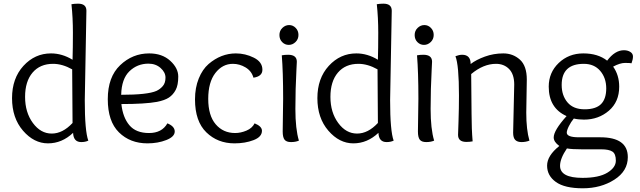

<svg xmlns="http://www.w3.org/2000/svg" viewBox="-20 -763 3452 1035"><path d="M445.8 -705.1 437 -223.1Q437 -56.2 456.1 -4.9Q439.9 2.9 418 2.9Q376 2.9 374 -46.9Q314 9.8 238.8 9.8Q163.1 9.8 104 -58.6Q44.9 -127 44.9 -233.9Q44.9 -340.8 106.4 -408Q168 -475.1 254.9 -475.1Q314.9 -475.1 371.1 -440.9Q373 -504.9 373 -586.4Q373 -668 365.2 -740.2Q380.9 -743.2 400.9 -743.2Q445.8 -743.2 445.8 -705.1ZM369.1 -389.2Q315.9 -418.9 266.1 -418.9Q195.8 -418.9 155.5 -371.6Q115.2 -324.2 115.2 -240.7Q115.2 -157.2 157.2 -100.1Q199.2 -43 258.8 -43Q317.9 -43 371.1 -100.1Q369.1 -357.9 369.1 -389.2Z M784.2 -475.1Q854 -475.1 897.5 -435.5Q940.9 -396 940.9 -350.1Q940.9 -304.2 927 -278.1Q913.1 -252 890.6 -237.1Q868.2 -222.2 826.2 -213.9Q762.2 -202.1 634.3 -202.1Q642.1 -129.9 677.5 -87.9Q712.9 -45.9 783.2 -45.9Q853 -45.9 882.3 -98.1Q921.9 -82 921.9 -54.2Q921.9 -25.9 876.5 -8.1Q831.1 9.8 774.9 9.8Q681.2 9.8 621.1 -49.6Q561 -108.9 561 -228.5Q561 -348.1 627.7 -411.6Q694.3 -475.1 784.2 -475.1ZM780.3 -419.9Q720.2 -419.9 677.7 -378.9Q635.3 -337.9 633.3 -252Q775.9 -252 823.2 -272.9Q843.3 -282.2 857.7 -299.1Q872.1 -315.9 872.1 -344.7Q872.1 -373 845.7 -396.5Q819.3 -419.9 780.3 -419.9Z M1247.6 -45.9Q1277.3 -45.9 1308.3 -58.8Q1339.4 -71.8 1352.5 -98.1Q1392.1 -82 1392.1 -58.1Q1392.1 -24.9 1346.7 -7.6Q1301.3 9.8 1244.1 9.8Q1153.3 9.8 1092.3 -49.6Q1031.2 -108.9 1031.2 -227.1Q1031.2 -290 1051.3 -339.6Q1071.3 -389.2 1104.5 -418Q1171.4 -475.1 1251.5 -475.1Q1302.2 -475.1 1348.4 -452.1Q1394.5 -429.2 1394.5 -387.2Q1394.5 -351.1 1346.2 -344.2Q1336.4 -379.9 1304 -399.4Q1271.5 -418.9 1235.4 -418.9Q1179.2 -418.9 1140.9 -369.4Q1102.5 -319.8 1102.5 -230Q1102.5 -140.1 1142.8 -93Q1183.1 -45.9 1247.6 -45.9Z M1503.9 -54.2 1506.3 -231Q1506.3 -374 1499 -464.8Q1515.1 -467.8 1533.2 -467.8Q1580.1 -467.8 1580.1 -430.2Q1580.1 -424.8 1578.1 -390.1Q1572.3 -283.2 1572.3 -175.8Q1572.3 -67.9 1591.3 -4.9Q1573.2 2.9 1548.8 2.9Q1523.9 2.9 1513.9 -10Q1503.9 -22.9 1503.9 -54.2ZM1588.9 -574.7Q1588.9 -551.8 1573 -536.4Q1557.1 -521 1536.6 -521Q1516.1 -521 1501.2 -535.9Q1486.3 -550.8 1486.3 -574.2Q1486.3 -597.2 1502.2 -612.5Q1518.1 -627.9 1538.6 -627.9Q1559.1 -627.9 1574 -612.5Q1588.9 -597.2 1588.9 -574.7Z M2091.8 -705.1 2083 -223.1Q2083 -56.2 2102.1 -4.9Q2085.9 2.9 2064 2.9Q2022 2.9 2020 -46.9Q1960 9.8 1884.8 9.8Q1809.1 9.8 1750 -58.6Q1690.9 -127 1690.9 -233.9Q1690.9 -340.8 1752.4 -408Q1814 -475.1 1900.9 -475.1Q1960.9 -475.1 2017.1 -440.9Q2019 -504.9 2019 -586.4Q2019 -668 2011.2 -740.2Q2026.9 -743.2 2046.9 -743.2Q2091.8 -743.2 2091.8 -705.1ZM2015.1 -389.2Q1961.9 -418.9 1912.1 -418.9Q1841.8 -418.9 1801.5 -371.6Q1761.2 -324.2 1761.2 -240.7Q1761.2 -157.2 1803.2 -100.1Q1845.2 -43 1904.8 -43Q1963.9 -43 2017.1 -100.1Q2015.1 -357.9 2015.1 -389.2Z M2232.9 -54.2 2235.4 -231Q2235.4 -374 2228 -464.8Q2244.1 -467.8 2262.2 -467.8Q2309.1 -467.8 2309.1 -430.2Q2309.1 -424.8 2307.1 -390.1Q2301.3 -283.2 2301.3 -175.8Q2301.3 -67.9 2320.3 -4.9Q2302.2 2.9 2277.8 2.9Q2252.9 2.9 2242.9 -10Q2232.9 -22.9 2232.9 -54.2ZM2317.9 -574.7Q2317.9 -551.8 2302 -536.4Q2286.1 -521 2265.6 -521Q2245.1 -521 2230.2 -535.9Q2215.3 -550.8 2215.3 -574.2Q2215.3 -597.2 2231.2 -612.5Q2247.1 -627.9 2267.6 -627.9Q2288.1 -627.9 2303 -612.5Q2317.9 -597.2 2317.9 -574.7Z M2746.1 -47.9 2752 -307.1Q2752 -362.8 2724.4 -390.9Q2696.8 -418.9 2653.8 -418.9Q2585.9 -418.9 2520 -363.8Q2522 -228 2522 -148.4Q2522 -68.8 2527.8 -1Q2512.2 2 2494.1 2Q2449.2 2 2449.2 -36.1Q2449.2 -40 2451.7 -109.6Q2454.1 -179.2 2454.1 -248Q2454.1 -412.1 2435.1 -460Q2455.1 -467.8 2471.2 -467.8Q2517.1 -467.8 2517.1 -418Q2546.9 -440.9 2594 -458Q2641.1 -475.1 2693.4 -475.1Q2745.1 -475.1 2782.5 -441.7Q2819.8 -408.2 2819.8 -334L2816.9 -155.8Q2816.9 -64 2834 -4.9Q2814 2.9 2791.5 2.9Q2769 2.9 2757.6 -8.5Q2746.1 -20 2746.1 -47.9Z M3036.1 37.1Q2999 91.8 2999 130.9Q2999 195.8 3120.1 195.8Q3208 195.8 3253.9 168Q3299.8 140.1 3299.8 103Q3299.8 65.9 3281 54Q3262.2 42 3222.2 42H3119.1Q3062 42 3036.1 37.1ZM3131.3 -173.8Q3191.9 -173.8 3220 -201.9Q3248 -230 3248 -286.6Q3248 -342.8 3215.6 -380.9Q3183.1 -418.9 3127 -418.9Q3007.8 -418.9 3007.8 -305.2Q3007.8 -248 3039.3 -210.9Q3070.8 -173.8 3131.3 -173.8ZM3127.9 -118.2Q3098.1 -118.2 3073.2 -124Q3058.1 -106 3046.6 -83Q3035.2 -60.1 3035.2 -47.9Q3035.2 -22.9 3101.1 -22.9H3215.8Q3364.3 -22.9 3364.3 84Q3364.3 159.2 3291.7 205.6Q3219.2 252 3121.6 252Q3023.9 252 2976.6 218Q2929.2 184.1 2929.2 129.9Q2929.2 76.2 2995.1 23.9Q2964.8 2 2964.8 -22Q2964.8 -60.1 3034.2 -137.2Q2938 -180.2 2938 -295.9Q2938 -372.1 2991.9 -423.6Q3045.9 -475.1 3124.5 -475.1Q3203.1 -475.1 3252.9 -436Q3294.9 -492.2 3343.3 -492.2Q3363.3 -492.2 3377.7 -483.2Q3392.1 -474.1 3392.1 -458.5Q3392.1 -442.9 3384.3 -421.9Q3376 -423.8 3349.1 -423.8Q3322.3 -423.8 3285.2 -403.8Q3317.9 -357.9 3317.9 -295.9Q3317.9 -213.9 3262 -166Q3206.1 -118.2 3127.9 -118.2Z"/></svg>

Font: Sukar
Style: Regular
Weight: 400
Designer: Dario Muhafara - Ghiath Alsory
Foundry: Dario Muhafara - Ghiath Alsory
Version: Version 1.00 March 17, 2016, initial release